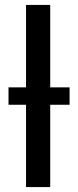

<svg xmlns="http://www.w3.org/2000/svg" viewBox="-20 -758 318 778"><path d="M183.5 0H85.5V-333.5H14.5V-404H85.5V-738H183.5V-404H262V-333.5H183.5Z"/></svg>

Font: Verano Sans Medium
Style: Regular
Weight: 500
Designer: Lukasz Dziedzic with Adam Twardoch and Botio Nikoltchev
Foundry: tyPoland Lukasz Dziedzic
Version: Version 3.001;December 28, 2019;FontCreator 12.0.0.2547 64-b